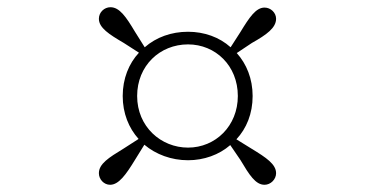

<svg xmlns="http://www.w3.org/2000/svg" viewBox="-20 -626 1040 532"><path d="M360 -360C360 -444 423 -503 501 -503C577 -503 639 -444 639 -360C639 -277 577 -217 501 -217C426 -217 360 -275 360 -360ZM320 -360C320 -312 337 -271 364 -241L322 -214C281 -189 254 -172 254 -146C254 -129 268 -114 285 -114C309 -114 329 -142 354 -183L380 -225C412 -198 455 -182 501 -182C545 -182 587 -197 618 -224L646 -183C671 -141 688 -114 713 -114C730 -114 745 -129 745 -146C745 -171 718 -189 677 -214L635 -240C663 -270 680 -311 680 -360C680 -408 663 -449 636 -479L678 -507C719 -530 745 -549 745 -574C745 -591 730 -605 713 -605C689 -605 671 -578 646 -537L619 -495C588 -523 546 -538 501 -538C455 -538 413 -523 381 -495L354 -538C329 -580 311 -606 286 -606C269 -606 254 -592 254 -574C254 -549 282 -531 323 -507L365 -480C337 -450 320 -408 320 -360Z"/></svg>

Font: Harano Aji Mincho K1
Style: Regular
Weight: 400
Foundry: Masamichi Hosoda
Version: HaranoAjiMinchoK1-Regular version 20230610;ttx 4.39.4